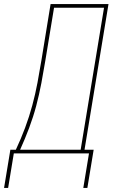

<svg xmlns="http://www.w3.org/2000/svg" viewBox="-59 -755 579 945"><path d="M-39 170 -8 -18H19Q44 -71 64.5 -126Q85 -181 100 -236.5Q115 -292 125.5 -348Q136 -404 145 -459L190 -735H475L357 -18H402L371 170H351L379 0H9L-19 170ZM40 -18H338L453 -717H207L164 -456Q155 -401 144.5 -345.5Q134 -290 119.5 -235Q105 -180 84.5 -125.5Q64 -71 40 -18Z"/></svg>

Font: Iosevka Thin Oblique
Style: Regular
Weight: 100
Italic angle: -9°
Monospace: yes
Designer: Belleve Invis
Foundry: Belleve Invis
Version: Version 32.5.0; ttfautohint (v1.8.4)